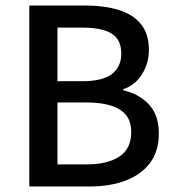

<svg xmlns="http://www.w3.org/2000/svg" viewBox="-20 -675 633 695"><path d="M86 0V-655H289Q356 -655 408 -639.5Q460 -624 489.5 -588.5Q519 -553 519 -494Q519 -447 494.5 -407Q470 -367 426 -352V-348Q482 -336 518.5 -297.5Q555 -259 555 -192Q555 -127 522.5 -84.5Q490 -42 434 -21Q378 0 305 0ZM188 -381H277Q352 -381 385.5 -407.5Q419 -434 419 -480Q419 -532 384 -553.5Q349 -575 280 -575H188ZM188 -80H293Q370 -80 412.5 -108.5Q455 -137 455 -197Q455 -253 413.5 -278.5Q372 -304 293 -304H188Z"/></svg>

Font: Assistant SemiBold
Style: Regular
Weight: 600
Designer: Hebrew By Ben Nathan, Latin by Paul Hunt
Version: Version 3.000